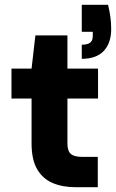

<svg xmlns="http://www.w3.org/2000/svg" viewBox="-20 -783 485 803"><path d="M297 0Q242 0 200.5 -17.5Q159 -35 135.5 -75Q112 -115 112 -184V-371H28V-496H112L128 -635H262V-496H390V-371H262V-182Q262 -152 276 -139.5Q290 -127 322 -127H389V0ZM322 -537V-596Q346 -596 357 -604.5Q368 -613 368 -632V-650H322V-763H432Q439 -733 442 -709.5Q445 -686 445 -661Q445 -603 414 -570Q383 -537 322 -537Z"/></svg>

Font: DM Sans 24pt Black
Style: Regular
Weight: 900
Designer: Colophon Foundry, Jonny Pinhorn
Foundry: Colophon Foundry
Version: Version 4.004;gftools[0.9.30]